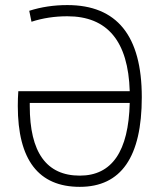

<svg xmlns="http://www.w3.org/2000/svg" viewBox="-20 -723 626 753"><path d="M293 9.8Q49.8 9.8 49.8 -307.6Q49.8 -322.8 50.3 -337.2Q50.8 -351.6 51.8 -365.2H488.8Q480 -659.2 244.1 -659.2Q169.4 -659.2 103.5 -637.7L94.7 -680.7Q165 -703.1 244.1 -703.1Q536.1 -703.1 536.1 -341.8Q536.1 9.8 293 9.8ZM488.8 -319.3H96.7Q96.7 -313.5 96.7 -307.6Q96.7 -34.2 293 -34.2Q481.9 -34.2 488.8 -319.3Z"/></svg>

Font: Cascadia Code NF ExtraLight
Style: Regular
Weight: 200
Monospace: yes
Designer: Aaron Bell
Foundry: Saja Typeworks
Version: Version 2404.023; ttfautohint (v1.8.4)